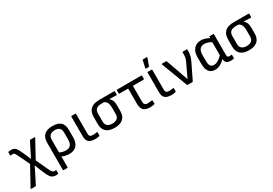

<svg xmlns="http://www.w3.org/2000/svg" viewBox="40 -1750 4268 3002"><g transform="rotate(-30 2174.0 -249.0)"><path d="M465.8 196.8Q411.1 196.8 380.6 165Q350.1 133.3 314 44.9L288.1 -18.1Q282.2 -31.7 270.8 -60.5Q259.3 -89.4 253.9 -103H252Q245.1 -89.4 231.2 -60.5Q217.3 -31.7 210 -18.1L110.8 178.2Q106.9 185.1 99.1 185.1H24.9Q19 185.1 17.1 181.4Q15.1 177.7 18.1 172.9L202.1 -161.1L97.2 -378.9Q82.5 -409.2 71 -419.7Q59.6 -430.2 43 -430.2Q32.7 -430.2 9.8 -426.8Q-1 -425.3 -1 -436V-484.9Q-1 -494.6 7.8 -496.1Q36.1 -500 53.2 -500Q103.5 -500 131.8 -469.7Q160.2 -439.5 199.2 -349.1L228 -282.2Q231.9 -272.5 240.5 -252.7Q249 -232.9 252.9 -223.1H254.9Q259.3 -232.9 269 -252Q278.8 -271 283.2 -280.8L384.8 -481Q387.7 -487.8 397 -487.8H469.2Q475.1 -487.8 477.1 -484.6Q479 -481.4 476.1 -476.1L306.2 -164.1L403.8 45.9Q427.7 96.2 442.6 111.6Q457.5 127 478 127Q480.5 127 498 125Q508.8 123.5 508.8 133.8V182.1Q508.8 191.4 500 192.9Q473.6 196.8 465.8 196.8Z M608.9 185.1Q599.1 185.1 599.1 174.8V-314.9Q599.1 -500 797.9 -500Q899.4 -500 946.8 -455.3Q994.1 -410.6 994.1 -318.8V-189Q994.1 -91.8 948 -39.8Q901.9 12.2 814.9 12.2Q781.7 12.2 745.4 4.2Q709 -3.9 684.1 -18.1V174.8Q684.1 179.2 681.2 182.1Q678.2 185.1 673.8 185.1ZM684.1 -314V-89.8Q737.8 -63 796.9 -63Q854 -63 881.3 -96.7Q908.7 -130.4 908.7 -199.2V-319.8Q908.7 -374.5 881.3 -400.1Q854 -425.8 797.9 -425.8Q684.1 -425.8 684.1 -314Z M1284.7 12.2Q1203.1 12.2 1167 -19.8Q1130.9 -51.8 1130.9 -123V-478Q1130.9 -487.8 1140.6 -487.8H1205.6Q1215.8 -487.8 1215.8 -478V-119.1Q1215.8 -87.4 1231.9 -74.2Q1248 -61 1286.6 -61Q1307.6 -61 1351.6 -68.8Q1356.9 -69.8 1360.4 -66.9Q1363.8 -64 1363.8 -59.1V-6.8Q1363.8 0 1354.5 2.9Q1324.2 12.2 1284.7 12.2Z M1430.2 -169.9V-294.9Q1430.2 -391.1 1481.2 -439.5Q1532.2 -487.8 1643.1 -487.8H1908.2Q1918 -487.8 1918 -478V-424.8Q1918 -415 1908.2 -415L1782.2 -419.9V-418.9Q1810.1 -394 1823.7 -361.8Q1837.4 -329.6 1837.4 -278.8V-169.9Q1837.4 -83 1786.9 -35.4Q1736.3 12.2 1633.3 12.2Q1530.3 12.2 1480.2 -35.2Q1430.2 -82.5 1430.2 -169.9ZM1633.3 -63Q1691.4 -63 1721.7 -89.6Q1752 -116.2 1752 -167V-286.1Q1752 -391.6 1685.1 -418.9H1641.1Q1579.1 -418.9 1547.1 -394.3Q1515.1 -369.6 1515.1 -307.1V-167Q1515.1 -116.2 1545.7 -89.6Q1576.2 -63 1633.3 -63Z M2275.4 12.2Q2193.8 12.2 2156.7 -23.2Q2119.6 -58.6 2119.6 -139.2V-415H1962.4Q1952.6 -415 1952.6 -424.8V-478Q1952.6 -487.8 1962.4 -487.8H2397.5Q2407.7 -487.8 2407.7 -478V-424.8Q2407.7 -415 2397.5 -415H2204.6V-131.8Q2204.6 -94.2 2220.7 -77.6Q2236.8 -61 2271.5 -61Q2289.6 -61 2345.7 -68.8Q2356.4 -70.3 2356.4 -60.1L2358.4 -8.8Q2358.4 0.5 2349.6 2Q2305.7 12.2 2275.4 12.2Z M2516.6 -545.9Q2507.8 -545.9 2509.8 -556.2L2539.6 -686Q2541 -694.8 2550.8 -694.8H2615.7Q2625.5 -694.8 2622.6 -684.1L2575.7 -554.2Q2572.8 -545.9 2564.5 -545.9ZM2661.6 12.2Q2580.1 12.2 2543.9 -19.8Q2507.8 -51.8 2507.8 -123V-478Q2507.8 -487.8 2517.6 -487.8H2582.5Q2592.8 -487.8 2592.8 -478V-119.1Q2592.8 -87.4 2608.9 -74.2Q2625 -61 2663.6 -61Q2684.6 -61 2728.5 -68.8Q2733.9 -69.8 2737.3 -66.9Q2740.7 -64 2740.7 -59.1V-6.8Q2740.7 0 2731.4 2.9Q2701.2 12.2 2661.6 12.2Z M2954.1 0Q2945.8 0 2943.4 -7.8L2766.1 -476.1Q2764.6 -481.4 2767.1 -484.6Q2769.5 -487.8 2774.4 -487.8H2843.3Q2853 -487.8 2855.5 -480L2955.1 -200.2Q2985.8 -113.3 2997.1 -79.1H2998Q3016.1 -119.1 3054.2 -199.2L3107.4 -311Q3124.5 -346.7 3132.3 -374Q3140.1 -401.4 3140.1 -435.1V-478Q3140.1 -487.8 3150.4 -487.8H3216.3Q3226.1 -487.8 3226.1 -478V-438Q3226.1 -398.9 3214.6 -360.4Q3203.1 -321.8 3179.2 -272L3050.3 -6.8Q3047.4 0 3038.1 0Z M3448.2 12.2Q3377.4 12.2 3340.3 -34.9Q3303.2 -82 3303.2 -173.8V-298.8Q3303.2 -393.6 3351.1 -446.8Q3398.9 -500 3484.4 -500Q3520 -500 3559.6 -486.1Q3599.1 -472.2 3626 -454.1V-478Q3626 -487.8 3636.2 -487.8H3696.3Q3706.1 -487.8 3706.1 -478V-116.2Q3706.1 -82 3714.4 -71.5Q3722.7 -61 3746.1 -61Q3750 -61 3761.2 -62.5Q3772.5 -64 3778.3 -64Q3789.1 -64 3789.1 -54.2V-2Q3789.1 6.3 3780.3 7.8Q3750.5 12.2 3735.4 12.2Q3681.2 12.2 3654.3 -9.3Q3627.4 -30.8 3627.4 -77.1Q3579.1 -30.3 3537.1 -9Q3495.1 12.2 3448.2 12.2ZM3388.2 -168.9Q3388.2 -63 3470.2 -63Q3504.9 -63 3538.1 -81.5Q3571.3 -100.1 3621.1 -147.9V-386.2Q3550.8 -424.8 3499 -424.8Q3388.2 -424.8 3388.2 -289.1Z M3856 -169.9V-294.9Q3856 -391.1 3907 -439.5Q3958 -487.8 4068.8 -487.8H4334Q4343.8 -487.8 4343.8 -478V-424.8Q4343.8 -415 4334 -415L4208 -419.9V-418.9Q4235.8 -394 4249.5 -361.8Q4263.2 -329.6 4263.2 -278.8V-169.9Q4263.2 -83 4212.6 -35.4Q4162.1 12.2 4059.1 12.2Q3956.1 12.2 3906 -35.2Q3856 -82.5 3856 -169.9ZM4059.1 -63Q4117.2 -63 4147.5 -89.6Q4177.7 -116.2 4177.7 -167V-286.1Q4177.7 -391.6 4110.8 -418.9H4066.9Q4004.9 -418.9 3972.9 -394.3Q3940.9 -369.6 3940.9 -307.1V-167Q3940.9 -116.2 3971.4 -89.6Q4002 -63 4059.1 -63Z"/></g></svg>

Font: Sofia Sans
Style: Regular
Weight: 400
Designer: Botio Nikoltchev, Ani Petrova
Foundry: lettersoup
Version: Version 4.100